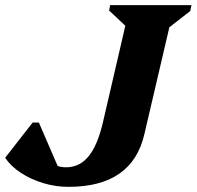

<svg xmlns="http://www.w3.org/2000/svg" viewBox="-36 -710 764 746"><path d="M230 16Q180 16 132 1.5Q84 -13 45 -38.5Q6 -64 -16 -97L91 -234H115L188 -65Q203 -60 221 -60Q273 -60 308 -102.5Q343 -145 364 -235L451 -610L388 -669L392 -690H708L703 -667L622 -604L525 -189Q478 16 230 16Z"/></svg>

Font: Platypi
Style: Bold Italic
Weight: 700
Italic angle: -13°
Designer: David Sargent
Foundry: Bolt Cutter Type
Version: Version 1.200; ttfautohint (v1.8.4.7-5d5b)